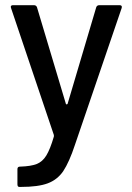

<svg xmlns="http://www.w3.org/2000/svg" viewBox="-20 -529 516 748"><path d="M62 199.2H55.2Q47.9 199.2 47.9 189V129.9Q47.9 120.1 58.1 120.1H60.1Q100.6 118.7 123 109.9Q145.5 101.1 160.4 76.9Q175.3 52.7 189.9 2.9V-2.9L22.9 -498L22 -502Q22 -508.8 30.8 -508.8H111.8Q121.1 -508.8 124 -501L236.8 -124Q238.8 -122.1 240.2 -122.1Q241.2 -122.1 243.2 -124L355 -501Q357.9 -508.8 367.2 -508.8H445.8Q457 -508.8 454.1 -498L272 35.2Q250 102.1 226.1 138.2Q203.1 171.4 165.8 185.3Q128.4 199.2 62 199.2Z"/></svg>

Font: Gruenseis Font Medium
Style: Regular
Weight: 500
Designer: Jeremy Tribby
Foundry: Tribby Type
Version: Version 1.408;Glyphs 3.1.2 (3151)